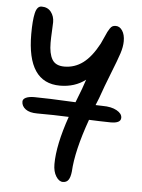

<svg xmlns="http://www.w3.org/2000/svg" viewBox="-55 -563 645 871"><g transform="rotate(5 267.5 -128.0)"><path d="M264.2 264.2Q246.6 264.2 232.9 242.4Q219.2 220.7 219.2 187Q219.2 100.1 265.1 -32.2Q197.8 -35.2 121.1 -35.2Q86.4 -35.2 68.1 -48.8Q49.8 -62.5 49.8 -83Q49.8 -94.7 63.7 -101.3Q77.6 -107.9 102.1 -107.9Q156.7 -107.9 290 -101.1Q319.3 -174.8 329.1 -207Q280.3 -169.9 212.9 -169.9Q63 -169.9 63 -392.1Q63 -453.6 70.6 -486.8Q78.1 -520 99.1 -520Q127 -520 142.1 -500.5Q157.2 -481 157.2 -454.1Q157.2 -443.4 155.5 -413.1Q153.8 -382.8 153.8 -359.9Q153.8 -311 169.4 -284.4Q185.1 -257.8 225.1 -257.8Q272 -257.8 309.8 -285.9Q347.7 -314 380.9 -376Q386.7 -387.7 394.5 -405.8Q402.3 -423.8 406 -431.2Q409.7 -438.5 415.5 -447.3Q421.4 -456.1 427.5 -459Q433.6 -461.9 441.9 -461.9Q460 -461.9 471.9 -443.8Q483.9 -425.8 483.9 -396Q483.9 -370.6 473.9 -339.8Q463.9 -309.1 438.7 -245.8Q413.6 -182.6 395 -128.9Q386.2 -107.9 381.8 -96.2Q394 -95.2 414.1 -95.2Q454.1 -95.2 478.5 -81.5Q502.9 -67.9 502.9 -48.8Q502.9 -23.9 457 -23.9Q440.4 -23.9 404.5 -25.1Q368.7 -26.4 357.9 -26.9Q305.7 119.1 300.8 213.9Q297.9 240.2 289.3 252.2Q280.8 264.2 264.2 264.2Z"/></g></svg>

Font: Shantell Sans Irregular
Style: Regular
Weight: 400
Designer: Stephen Nixon, Anya Danilova, Shantell Martin
Foundry: Arrow Type
Version: Version 1.006;[9816181b4]